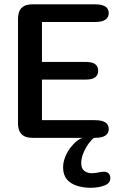

<svg xmlns="http://www.w3.org/2000/svg" viewBox="-20 -639 561 890"><path d="M484 -578.5Q484 -537 420 -537H174.5V-352H375.5Q408 -352 421.5 -341.5Q435 -331 435 -311Q435 -291.5 421.5 -280.8Q408 -270 375.5 -270H174.5V-82H420Q484 -82 484 -41Q484 0 420 0H130Q63.5 0 63.5 -67V-552.5Q63.5 -619 130 -619H420Q484 -619 484 -578.5ZM400 231.5Q367 231.5 337.8 222.5Q308.5 213.5 290.5 192.8Q272.5 172 272.5 137.5Q272.5 113 282 89.2Q291.5 65.5 306.2 46Q321 26.5 337 14Q353 1.5 366.5 0H416Q405 7 391 26.2Q377 45.5 366.8 70Q356.5 94.5 356.5 117Q356.5 142 370.8 153Q385 164 406 164Q413 164 422.2 162.8Q431.5 161.5 438 160Q445 158.5 451 157.8Q457 157 461.5 157Q477 157 484.2 165.5Q491.5 174 491.5 187Q491.5 210.5 463.8 221Q436 231.5 400 231.5Z"/></svg>

Font: Sono Medium
Style: Regular
Weight: 500
Designer: Tyler Finck
Foundry: Tyler Finck
Version: Version 2.112